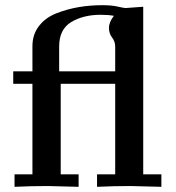

<svg xmlns="http://www.w3.org/2000/svg" viewBox="-20 -720 679 740"><path d="M31 -397V-445H105V-542Q105 -587 130 -619.5Q155 -652 197 -668.5Q239 -685 283 -692.5Q327 -700 375 -700Q410 -700 434 -694.5Q458 -689 464 -689Q468 -689 532 -694V-48H602V0Q494 -3 483 -3Q418 -3 354 0V-48H424V-397H214V-48H283V0Q175 -3 164 -3Q100 -3 36 0V-48H105V-397ZM208 -445H424V-540Q424 -560 412 -575.5Q400 -591 400 -612Q400 -635 419 -659Q398 -663 368 -663Q301 -663 254.5 -635Q208 -607 208 -541Z"/></svg>

Font: CMU Serif
Style: Bold
Weight: 700
Version: Version 0.7.0